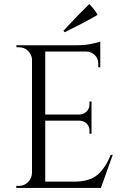

<svg xmlns="http://www.w3.org/2000/svg" viewBox="-20 -922 617 942"><path d="M298 -764C363 -796 416 -824 459 -849C459 -849 459 -849 459 -849C450 -866 436 -884 418 -902C418 -902 418 -902 418 -902C384 -869 342 -826 291 -771C291 -771 298 -764 298 -764C298 -764 298 -764 298 -764ZM60 -10C60 -10 60 0 60 0C60 0 475 0 475 0C475 0 533 -162 533 -162C533 -162 523 -162 523 -162C523 -162 523 -162 523 -162C506 -119 484 -86 458 -64C432 -42 394 -31 345 -31C345 -31 202 -31 202 -31C202 -31 202 -330 202 -330C202 -330 372 -330 372 -330C372 -330 372 -330 372 -330C385 -329 397 -324 406 -315C415 -306 419 -294 419 -281C419 -281 419 -266 419 -266C419 -266 429 -266 429 -266C429 -266 429 -424 429 -424C429 -424 419 -424 419 -424C419 -424 419 -410 419 -410C419 -410 419 -410 419 -410C419 -396 414 -384 405 -375C396 -366 384 -361 371 -360C371 -360 202 -360 202 -360C202 -360 202 -669 202 -669C202 -669 406 -669 406 -669C406 -669 406 -669 406 -669C421 -668 435 -662 446 -651C457 -640 462 -626 462 -610C462 -610 462 -592 462 -592C462 -592 472 -592 472 -592C472 -592 472 -718 472 -718C472 -718 472 -718 472 -718C466 -715 452 -712 430 -707C407 -702 382 -700 353 -700C353 -700 60 -700 60 -700C60 -700 61 -690 61 -690C61 -690 73 -690 73 -690C73 -690 73 -690 73 -690C90 -690 104 -685 116 -674C128 -663 135 -649 137 -633C137 -633 137 -73 137 -73C137 -73 137 -73 137 -73C136 -56 130 -41 118 -29C105 -16 90 -10 73 -10C73 -10 60 -10 60 -10Z"/></svg>

Font: Cinzel Utterance
Style: Regular
Weight: 500
Designer: Natanael Gama
Foundry: ""
Version: ""